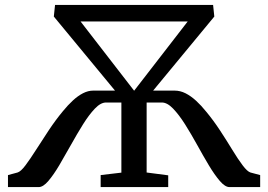

<svg xmlns="http://www.w3.org/2000/svg" viewBox="-20 -763 1094 783"><path d="M12.5 0V-49L51.5 -59.5Q65 -63.5 84.2 -89.2Q103.5 -115 127.5 -152.8Q151.5 -190.5 179.2 -232.2Q207 -274 236.5 -309.5Q256.5 -334 277 -353Q297.5 -372 318.5 -382.8Q339.5 -393.5 360 -393.5H449L199.5 -695.5L204.5 -743H849L854 -695.5L604.5 -393.5H692Q715 -393.5 736.8 -382.5Q758.5 -371.5 779.8 -352Q801 -332.5 821 -307.5Q850.5 -272 877.5 -230.8Q904.5 -189.5 927.5 -151.8Q950.5 -114 969.5 -88.8Q988.5 -63.5 1001.5 -59.5L1041 -49V0H916Q898 0 876.5 -25Q855 -50 831.5 -89.2Q808 -128.5 783.8 -172.5Q759.5 -216.5 734.8 -255.8Q710 -295 686 -320Q662 -345 640 -345H578V-59.5L666 -48V0H390.5V-49L475 -59V-345H412.5Q390.5 -345 366.8 -320Q343 -295 318.5 -255.8Q294 -216.5 269.5 -172.5Q245 -128.5 221.8 -89.2Q198.5 -50 177.2 -25Q156 0 137.5 0ZM308.5 -675.5 527 -393 745.5 -675.5Z"/></svg>

Font: Merriweather 20pt
Style: Regular
Weight: 400
Version: Version 2.100